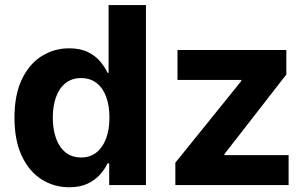

<svg xmlns="http://www.w3.org/2000/svg" viewBox="-20 -748 1243 776"><path d="M260 8.8Q197.8 8.8 147.4 -23.4Q97.1 -55.6 67.8 -118.3Q38.5 -181 38.5 -272.1Q38.5 -365.9 68.8 -428.3Q99 -490.6 149.2 -521.7Q199.4 -552.7 259.2 -552.7Q305 -552.7 335.7 -537.4Q366.4 -522 385.5 -499Q404.6 -476.1 414.5 -453.7H418.9V-727.5H569.9V0H421.3V-87.5H414.5Q404 -64.9 384.6 -42.8Q365.1 -20.7 334.7 -6Q304.2 8.8 260 8.8ZM307.6 -111.5Q344 -111.5 369.6 -131.7Q395.2 -151.9 408.7 -188Q422.3 -224.1 422.3 -272.5Q422.3 -321.4 408.9 -357.3Q395.6 -393.2 369.9 -412.8Q344.2 -432.4 307.6 -432.4Q270.4 -432.4 244.9 -412.1Q219.4 -391.8 206.4 -355.8Q193.4 -319.8 193.4 -272.5Q193.4 -225.2 206.5 -188.8Q219.6 -152.4 245.1 -132Q270.6 -111.5 307.6 -111.5ZM688.7 0V-90.4L955.5 -420.9V-425H697.3V-545.9H1137.3V-446.9L886.9 -125V-120.9H1146.5V0Z"/></svg>

Font: GitLab Sans
Style: Regular
Weight: 400
Designer: Rasmus Andersson
Foundry: Modifications by GitLab B.V., manufactured by rsms
Version: Version 4.000;git-c8fb6b7